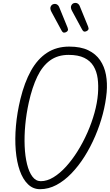

<svg xmlns="http://www.w3.org/2000/svg" viewBox="-20 -1302 761 1331"><path d="M257.5 9.5Q209 9.5 173.8 -24.8Q138.5 -59 117.2 -119.2Q96 -179.5 89.2 -259Q82.5 -338.5 90.5 -429.5Q98.5 -520.5 121.5 -615.5Q149.5 -730.5 194.8 -811.8Q240 -893 305.8 -936Q371.5 -979 460 -979Q539 -979 591.5 -953.8Q644 -928.5 674 -884.5Q704 -840.5 714.5 -783.5Q725 -726.5 719.5 -662.5Q713 -589.5 692.8 -512Q672.5 -434.5 640.2 -359Q608 -283.5 566.2 -217.2Q524.5 -151 475 -99.8Q425.5 -48.5 370.8 -19.5Q316 9.5 257.5 9.5ZM179.5 -591Q162.5 -514 155.2 -436.2Q148 -358.5 151 -288.5Q154 -218.5 167.5 -163.8Q181 -109 204.8 -77.5Q228.5 -46 263 -46Q306 -46 350.5 -73Q395 -100 437.8 -147Q480.5 -194 518.2 -254.5Q556 -315 586 -383Q616 -451 635 -519.8Q654 -588.5 659 -651.5Q663.5 -709 657 -758Q650.5 -807 628.2 -843.8Q606 -880.5 564 -901Q522 -921.5 455.5 -921.5Q380 -921.5 327 -883Q274 -844.5 238.5 -770.8Q203 -697 179.5 -591ZM439.5 -1080Q431.5 -1075.5 423 -1075.8Q414.5 -1076 406 -1091.5L336.5 -1220Q325 -1242 331.2 -1255.8Q337.5 -1269.5 349 -1273Q364 -1277.5 375 -1271Q386 -1264.5 391 -1251L448 -1111.5Q453.5 -1097.5 450.2 -1090.8Q447 -1084 439.5 -1080ZM582 -1087Q574 -1082.5 565.5 -1082.8Q557 -1083 548.5 -1098.5L479 -1227Q467.5 -1249 473.8 -1262.8Q480 -1276.5 491.5 -1280Q506.5 -1284.5 517.5 -1278Q528.5 -1271.5 533.5 -1258L590.5 -1118.5Q596 -1104.5 592.8 -1097.8Q589.5 -1091 582 -1087Z"/></svg>

Font: Edu QLD Hand
Style: Regular
Weight: 400
Designer: Tina and Corey Anderson, Eben Sorkin
Foundry: Sorkin Type Co.
Version: Version 2.000